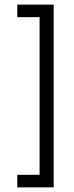

<svg xmlns="http://www.w3.org/2000/svg" viewBox="-20 -722 318 824"><path d="M210.4 -702.1H54.2V-648.4H149.9V28.3H54.2V82H210.4Z"/></svg>

Font: Saysettha
Style: Regular
Weight: 400
Designer: John M. Durdin
Foundry: Lao Script for Windows
Version: Version 2.201